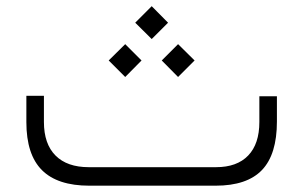

<svg xmlns="http://www.w3.org/2000/svg" viewBox="-20 -588 960 608"><path d="M261.2 -58.6H664.1Q730.5 -58.6 765.9 -95.5Q801.3 -132.3 801.3 -201.7V-283.2H856.9V-203.1Q856.9 -99.1 809.6 -49.6Q762.2 0 662.6 0H262.7Q162.1 0 112.8 -49.3Q63.5 -98.6 63.5 -201.2V-284.7H119.1V-201.7Q119.1 -132.3 155.8 -95.5Q192.4 -58.6 261.2 -58.6ZM408.2 -516.1 460.4 -568.4 512.2 -516.1 460.4 -464.4ZM492.2 -396.5 543.9 -448.2 596.2 -396.5 543.9 -344.2ZM324.2 -396.5 376.5 -448.2 428.2 -396.5 376.5 -344.2Z"/></svg>

Font: Shabnam Thin FD
Style: Thin-FD
Weight: 100
Foundry: DejaVu fonts team - Redesigned by Saber Rastikerdar - Based on Vazir font
Version: Version 5.0.0